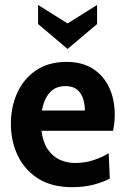

<svg xmlns="http://www.w3.org/2000/svg" viewBox="-20 -764 520 794"><path d="M278 10Q193.5 10 137.2 -26Q81 -62 53 -121.5Q25 -181 25 -251.5Q25 -322 51.5 -380.2Q78 -438.5 129.2 -473.2Q180.5 -508 255 -508Q319.5 -508 364 -479.8Q408.5 -451.5 431.5 -402Q454.5 -352.5 454.5 -289Q454.5 -273 452.8 -257Q451 -241 447.5 -223H151.5Q157.5 -176 177.2 -146.8Q197 -117.5 226.5 -103.8Q256 -90 290 -90Q331 -90 366 -101.5Q401 -113 429.5 -130.5L434 -25.5Q407 -11 367.5 -0.5Q328 10 278 10ZM153.5 -307H331Q331 -332.5 323.8 -355.5Q316.5 -378.5 299 -393.2Q281.5 -408 251 -408Q209.5 -408 185.5 -381Q161.5 -354 153.5 -307ZM259.5 -561.5 137.5 -664.5V-743.5L259.5 -667L381.5 -743.5V-664.5Z"/></svg>

Font: Cabin
Style: Bold
Weight: 700
Width: 4
Designer: Pablo Impallari
Foundry: Pablo Impallari. http://www.impallari.com Igino Marini. http://www.ikern.com
Version: Version 3.001